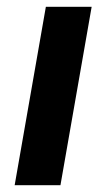

<svg xmlns="http://www.w3.org/2000/svg" viewBox="-20 -546 313 566"><path d="M23.2 0 115.2 -526H250.2L158.2 0Z"/></svg>

Font: DM Sans 9pt
Style: Italic
Weight: 400
Italic angle: -10°
Designer: Colophon Foundry, Jonny Pinhorn
Foundry: Colophon Foundry
Version: Version 4.004